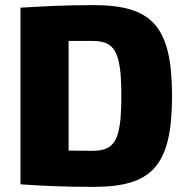

<svg xmlns="http://www.w3.org/2000/svg" viewBox="-20 -720 731 750"><path d="M343 -700C231 -700 144 -695 60 -690V0C143 6 233 10 343 10C571 10 652 -68 652 -345C652 -622 571 -700 343 -700ZM343 -131C309 -131 277 -131 248 -132V-560H343C430 -560 454 -515 454 -345C454 -175 430 -131 343 -131Z"/></svg>

Font: Exo 2 Extra Bold
Style: Regular
Weight: 800
Designer: Natanael Gama
Version: Version 1.001;PS 001.001;hotconv 1.0.88;makeotf.lib2.5.64775